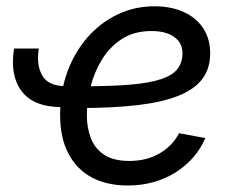

<svg xmlns="http://www.w3.org/2000/svg" viewBox="-20 -567 726 599"><path d="M172.9 -232.9Q84.5 -232.9 47.4 -282.7Q10.3 -332.5 23.9 -415.5H101.1Q92.8 -364.7 111.8 -331.5Q130.9 -298.3 184.6 -298.3ZM378.4 11.7Q313.5 11.7 266.4 -13.4Q219.2 -38.6 193.4 -87.9Q167.5 -137.2 167.5 -208.5Q167.5 -280.3 189.9 -342Q212.4 -403.8 252.7 -450Q293 -496.1 346.4 -521.7Q399.9 -547.4 461.4 -547.4Q514.2 -547.4 553.2 -529.5Q592.3 -511.7 614 -478.8Q635.7 -445.8 635.7 -400.4Q635.7 -354 611.8 -321.5Q587.9 -289.1 538.1 -268.8Q488.3 -248.5 411.4 -239.3Q334.5 -230 228.5 -230L240.2 -297.9Q329.6 -297.9 389.4 -303.2Q449.2 -308.6 484.1 -320.6Q519 -332.5 534.2 -352.5Q549.3 -372.6 549.3 -401.4Q549.3 -433.1 523.4 -451.7Q497.6 -470.2 452.6 -470.2Q398.9 -470.2 360.6 -445.6Q322.3 -420.9 298.1 -381.3Q273.9 -341.8 262.5 -295.9Q251 -250 251 -207Q251 -168.5 263.4 -136Q275.9 -103.5 304.9 -84.2Q334 -64.9 383.8 -64.9Q437.5 -64.9 478 -88.6Q518.6 -112.3 538.6 -151.4L620.6 -136.2Q591.3 -68.8 526.9 -28.6Q462.4 11.7 378.4 11.7Z"/></svg>

Font: Inter 20pt
Style: Italic
Weight: 400
Italic angle: -9.3988°
Version: Version 4.001;git-66647c0bb